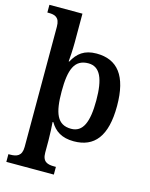

<svg xmlns="http://www.w3.org/2000/svg" viewBox="-143 -849 919 1179"><g transform="rotate(15 316.5 -260.0)"><path d="M15 240H317V191H306C264 191 231 182 231 124V46C231 17 228 -58 226 -70H231C260 -20 305 11 381 11C512 11 583 -74 583 -267C583 -460 511 -546 379 -546C301 -546 259 -511 229 -455H225C227 -465 231 -536 231 -576V-760H21V-711H29C69 -711 100 -702 100 -642V122C100 181 67 191 25 191H15ZM346 -59C257 -59 231 -129 231 -267C231 -404 257 -475 346 -475C421 -475 451 -403 451 -267C451 -129 421 -59 346 -59Z"/></g></svg>

Font: Noto Serif Georgian SemiBold
Style: Regular
Weight: 600
Designer: Monotype Design Team, Akaki Razmadze
Foundry: Google LLC
Version: Version 2.003